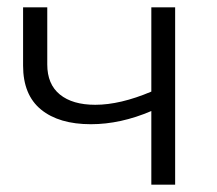

<svg xmlns="http://www.w3.org/2000/svg" viewBox="-20 -504 591 524"><path d="M458 -484V0H393V-201Q309 -165 228 -165Q141 -165 92 -205Q43 -245 43 -325V-484H109V-328Q109 -274 143.5 -246Q178 -218 240 -218Q308 -218 393 -254V-484Z"/></svg>

Font: Montserrat Ace
Style: Regular
Weight: 400
Designer: Julieta Ulanovsky
Foundry: Julieta Ulanovsky
Version: Version 1